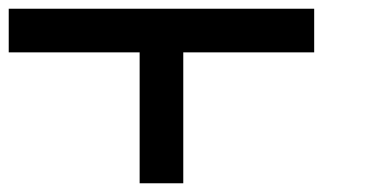

<svg xmlns="http://www.w3.org/2000/svg" viewBox="-20 -420 840 440"><path d="M700 -400H0V-300H300V0H400V-300H700Z"/></svg>

Font: Broadcast
Style: Regular
Weight: 400
Designer: Mıchael Chrıstophersson
Foundry: Aeriform
Version: Version 1.000;PS 001.000;hotconv 1.0.88;makeotf.lib2.5.64775